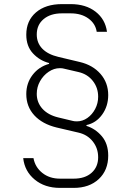

<svg xmlns="http://www.w3.org/2000/svg" viewBox="-20 -760 640 935"><path d="M272 155Q198 155 149 114.5Q100 74 93 10H143Q151 54 186 82Q221 110 272 110H339Q394 110 426 81.5Q458 53 458 6Q458 -38 432 -71Q406 -104 363 -114L256 -139Q186 -156 147 -198.5Q108 -241 108 -302Q108 -355 138.5 -395Q169 -435 219 -449V-453Q173 -465 140.5 -500Q108 -535 108 -591Q108 -659 155 -699.5Q202 -740 282 -740H324Q398 -740 445.5 -703Q493 -666 501 -605H451Q445 -645 410.5 -670Q376 -695 324 -695H282Q226 -695 192.5 -667Q159 -639 159 -592Q159 -551 186 -523Q213 -495 264 -483L369 -458Q432 -443 469.5 -400Q507 -357 507 -297Q507 -243 477.5 -202Q448 -161 401 -151V-147Q445 -133 476 -96.5Q507 -60 507 -2Q507 69 461 112Q415 155 339 155ZM335 -171Q342 -169 355 -169Q382 -169 405.5 -185.5Q429 -202 443.5 -229.5Q458 -257 458 -289Q458 -333 432 -366Q406 -399 363 -409L290 -426Q284 -428 271 -428Q243 -428 217 -410.5Q191 -393 175 -364.5Q159 -336 159 -303Q159 -261 186.5 -230.5Q214 -200 264 -188Z"/></svg>

Font: JetBrains Mono Extra Light
Style: Regular
Weight: 200
Monospace: yes
Designer: Philipp Nurullin, Konstantin Bulenkov
Foundry: JetBrains
Version: 2.002